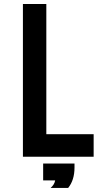

<svg xmlns="http://www.w3.org/2000/svg" viewBox="-20 -805 540 945"><path d="M92.8 -33.7V-785.2H208V-144.5H440.9V-33.7ZM192.4 83V0H346.7V19.5Q346.7 81.5 315.4 120.1H229Q248 103.5 251.5 83Z"/></svg>

Font: BIZ UDGothic
Style: Bold
Weight: 700
Monospace: yes
Designer: TypeBank Co., Ltd.
Foundry: Morisawa Inc.
Version: Version 1.05